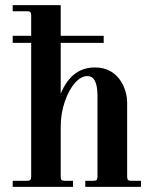

<svg xmlns="http://www.w3.org/2000/svg" viewBox="-20 -732 614 752"><path d="M29.8 0V-23.9H85.9Q95.2 -23.9 98.6 -27.3Q102.1 -30.8 102.1 -40V-564H29.8V-591.8H102.1V-671.9Q102.1 -681.2 98.6 -684.6Q95.2 -688 85.9 -688H29.8V-711.9H217.8V-591.8H386.2V-564H217.8V-365.2Q260.3 -467.8 351.1 -467.8Q394 -467.8 423.8 -445.8Q448.7 -427.7 463.4 -395.8Q478 -363.8 478 -330.1V-40Q478 -30.8 481.4 -27.3Q484.9 -23.9 494.1 -23.9H532.2V0H314V-23.9H346.2Q355.5 -23.9 358.6 -27.3Q361.8 -30.8 361.8 -40V-356.9Q361.8 -434.1 321.8 -434.1Q297.9 -434.1 273.9 -407.5Q250 -380.9 233.9 -334.2Q217.8 -287.6 217.8 -235.8V-40Q217.8 -30.8 221.2 -27.3Q224.6 -23.9 233.9 -23.9H266.1V0Z"/></svg>

Font: Flanker Steampunk
Style: Bold
Weight: 700
Designer: Alexey Kryukov, Leonardo Di Lena
Foundry: Alexey Kryukov, Leonardo Di Lena
Version: 1.210